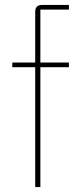

<svg xmlns="http://www.w3.org/2000/svg" viewBox="-20 -760 325 780"><path d="M123 0H144V-487H260V-506H144V-721H260V-740H152C132 -740 123 -731 123 -711V-506H30V-487H123Z"/></svg>

Font: IBM Plex Thai Thin
Style: Regular
Weight: 100
Designer: Mike Abbink, Paul van der Laan, Pieter van Rosmalen, Ben Mitchell, Mark Frömberg
Foundry: Bold Monday
Version: Version 1.0